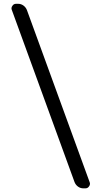

<svg xmlns="http://www.w3.org/2000/svg" viewBox="-20 -819 540 1020"><path d="M422.9 181.6Q407.2 181.6 394.5 172.4Q381.8 163.1 376 148.4L43 -765.6Q41 -770.5 41 -774.4Q41 -782.2 45.9 -788.1Q52.7 -798.8 65.4 -798.8H76.2Q91.8 -798.8 104.5 -789.6Q117.2 -780.3 123 -765.6L456.1 148.4Q458 153.3 458 157.2Q458 165 453.1 170.9Q446.3 181.6 433.6 181.6Z"/></svg>

Font: Gen Jyuu Gothic L Monospace Medium
Style: Regular
Weight: 500
Designer: [Source Han Sans]
Ryoko NISHIZUKA  (kana & ideographs); Paul D. Hunt (Latin, Greek & Cyrillic); Wenlong ZHANG  (bopomofo
Version: Version 1.002.20150607